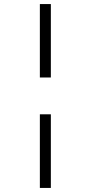

<svg xmlns="http://www.w3.org/2000/svg" viewBox="-20 -824 447 944"><path d="M230 -443H176V-804H230ZM230 100H176V-262H230Z"/></svg>

Font: Fira Sans Light
Style: Regular
Weight: 300
Designer: bBox Type GmbH & Carrois Corporate GbR & Edenspiekermann AG
Foundry: bBox Type GmbH & Carrois Corporate GbR & Edenspiekermann AG
Version: Version 4.301